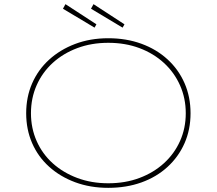

<svg xmlns="http://www.w3.org/2000/svg" viewBox="-20 -894 1043 924"><path d="M501 10Q414 10 341.5 -17Q269 -44 216 -92Q163 -140 134.5 -205.5Q106 -271 106 -349Q106 -427 134.5 -492.5Q163 -558 216 -606.5Q269 -655 341.5 -682.5Q414 -710 501 -710Q588 -710 660.5 -683.5Q733 -657 786 -608.5Q839 -560 868 -494Q897 -428 897 -349Q897 -270 868 -204.5Q839 -139 786 -90.5Q733 -42 660.5 -16Q588 10 501 10ZM501 -12Q583 -12 651 -37.5Q719 -63 769 -108.5Q819 -154 846.5 -215.5Q874 -277 874 -349Q874 -421 846.5 -483Q819 -545 769 -591Q719 -637 651 -662.5Q583 -688 501 -688Q420 -688 352 -662.5Q284 -637 234 -591.5Q184 -546 156.5 -484Q129 -422 129 -349Q129 -277 156.5 -215Q184 -153 234 -108Q284 -63 352 -37.5Q420 -12 501 -12ZM570 -761 418 -852 430 -874 579 -777ZM435 -761 283 -852 295 -874 444 -777Z"/></svg>

Font: Lexend Mega Thin
Style: Regular
Weight: 250
Version: Version 1.007